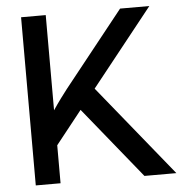

<svg xmlns="http://www.w3.org/2000/svg" viewBox="-52 -782 793 833"><g transform="rotate(-5 344.0 -366.0)"><path d="M178.2 0H70.3V-732.4H177.7V-317.9Q195.3 -344.2 211.9 -366.7Q228.5 -389.2 240.7 -404.8L501.5 -732.4H628.9L361.3 -396L682.6 0H543.5L292.5 -309.6L178.2 -165.5Z"/></g></svg>

Font: Kumbh Sans Medium
Style: Regular
Weight: 500
Version: Version 1.005